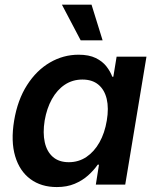

<svg xmlns="http://www.w3.org/2000/svg" viewBox="-20 -773 652 804"><path d="M217.8 10.3Q152.3 10.3 107.2 -23.2Q62 -56.6 43.5 -118.9Q24.9 -181.2 39.1 -267.6Q53.7 -355 93.3 -416.7Q132.8 -478.5 189 -511.2Q245.1 -543.9 309.1 -543.9Q352.5 -543.9 380.9 -530Q409.2 -516.1 425.5 -495.1Q441.9 -474.1 450.2 -451.7H454.6L468.3 -535.6H593.3L504.4 0H381.3L394.5 -83.5H389.2Q373 -60.1 349.1 -38.6Q325.2 -17.1 292.7 -3.4Q260.3 10.3 217.8 10.3ZM268.1 -93.8Q309.1 -93.8 341.8 -115.7Q374.5 -137.7 396.5 -176.8Q418.5 -215.8 427.2 -268.1Q436 -320.3 426.8 -358.9Q417.5 -397.5 391.8 -418.7Q366.2 -439.9 325.2 -439.9Q283.7 -439.9 251.2 -418.2Q218.8 -396.5 197.3 -357.9Q175.8 -319.3 167 -268.1Q158.7 -216.3 167.5 -177Q176.3 -137.7 201.7 -115.7Q227.1 -93.8 268.1 -93.8ZM317.9 -604 239.3 -753.4H363.3L409.7 -604Z"/></svg>

Font: Inter 20pt SemiBold
Style: Italic
Weight: 600
Italic angle: -9.3988°
Version: Version 4.001;git-66647c0bb